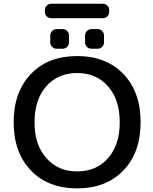

<svg xmlns="http://www.w3.org/2000/svg" viewBox="-20 -1080 834 1050"><path d="M233.4 -215.8Q296.9 -142.6 401.9 -142.6Q506.8 -142.6 570.8 -214.8Q634.8 -287.1 634.8 -411.1Q634.8 -535.2 570.8 -607.9Q506.8 -680.7 401.9 -680.7Q296.9 -680.7 232.9 -607.9Q168.9 -535.2 168.9 -411.1Q168.9 -287.1 233.4 -215.8ZM149.4 -675.8Q243.2 -773.4 401.9 -773.4Q560.5 -773.4 654.8 -675.3Q749 -577.1 749 -411.6Q749 -246.1 654.8 -147.9Q560.5 -49.8 401.9 -49.8Q243.2 -49.8 148.9 -147.9Q54.7 -246.1 54.7 -411.6Q54.7 -577.1 149.4 -675.8ZM259.8 -980.5Q246.1 -980.5 235.8 -990.2Q225.6 -1000 225.6 -1014.6V-1025.4Q225.6 -1040 235.8 -1049.8Q246.1 -1059.6 259.8 -1059.6H542Q556.6 -1059.6 566.9 -1049.8Q577.1 -1040 577.1 -1025.4V-1014.6Q577.1 -1000 566.9 -990.2Q556.6 -980.5 542 -980.5ZM289.1 -813.5Q275.4 -813.5 265.1 -823.7Q254.9 -834 254.9 -848.6V-886.7Q254.9 -900.4 265.1 -910.6Q275.4 -920.9 289.1 -920.9H322.3Q336.9 -920.9 347.2 -910.6Q357.4 -900.4 357.4 -886.7V-848.6Q357.4 -834 347.2 -823.7Q336.9 -813.5 322.3 -813.5ZM480.5 -813.5Q465.8 -813.5 455.6 -823.7Q445.3 -834 445.3 -848.6V-886.7Q445.3 -900.4 455.6 -910.6Q465.8 -920.9 480.5 -920.9H514.6Q528.3 -920.9 538.6 -910.6Q548.8 -900.4 548.8 -886.7V-848.6Q548.8 -834 538.6 -823.7Q528.3 -813.5 514.6 -813.5Z"/></svg>

Font: Gen Jyuu GothicL Medium
Style: Regular
Weight: 500
Designer: [Source Han Sans]
Ryoko NISHIZUKA  (kana & ideographs); Paul D. Hunt (Latin, Greek & Cyrillic); Wenlong ZHANG  (bopomofo
Version: Version 1.002.20150607